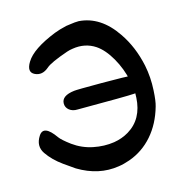

<svg xmlns="http://www.w3.org/2000/svg" viewBox="-112 -914 929 973"><g transform="rotate(-15 353.0 -427.5)"><path d="M180 -94Q285 -31 393 -48Q421 -52 452 -63Q525 -89 576.5 -148Q628 -207 652 -292Q660 -318 663 -374Q667 -442 654 -506Q632 -610 578 -688Q500 -803 387 -811Q367 -811 342 -807L320 -804Q281 -795 256 -785Q131 -735 96 -677Q66 -628 102.5 -610.5Q139 -593 175 -624Q198 -645 291 -677Q306 -682 321 -684Q388 -695 441 -660Q481 -633 514 -575.5Q547 -518 561 -452Q572 -405 569 -361Q563 -250 480 -200Q445 -179 402 -172Q349 -164 292.5 -175.5Q236 -187 189 -221Q146 -253 134 -270Q78 -350 47 -302Q16 -254 45 -211.5Q74 -169 123.5 -133.5Q173 -98 180 -94ZM266 -380Q528 -380 564 -383Q587 -385 601 -396Q620 -410 620 -430Q620 -438 617 -444Q613 -452 600 -462Q587 -472 576 -474Q552 -478 419.5 -478Q287 -478 274 -476Q206 -468 206 -427Q206 -406 223 -392.5Q240 -379 266 -380Z"/></g></svg>

Font: Chanighter Handwriting Cyr
Style: Regular
Weight: 400
Designer: Sin Chanighter
Version: Version 001.001